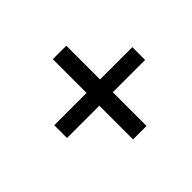

<svg xmlns="http://www.w3.org/2000/svg" viewBox="-108 -708 765 765"><g transform="rotate(-45 275.0 -325.0)"><path d="M75 -289H257V-99H333V-289H515V-361H333V-551H257V-361H75Z"/></g></svg>

Font: Codetta
Style: Regular
Weight: 400
Italic angle: -11°
Designer: Ulrich Proeller
Foundry: PROSA GmbH
Version: Version 2.00;September 29, 2018;FontCreator 11.5.0.2427 64-b